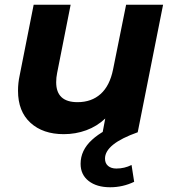

<svg xmlns="http://www.w3.org/2000/svg" viewBox="-20 -558 727 810"><path d="M668 -538 561 0H413L424 -58Q389 -25 344 -8.5Q299 8 249 8Q161 8 108.5 -40Q56 -88 56 -175Q56 -208 63 -240L122 -538H278L221 -250Q217 -231 217 -211Q217 -127 307 -127Q366 -127 404.5 -161.5Q443 -196 457 -265L512 -538ZM320 133Q320 76 368 32Q416 -12 504 -43L561 0Q423 49 423 111Q423 131 436 142Q449 153 471 153Q505 153 535 138L546 209Q498 232 445 232Q388 232 354 205.5Q320 179 320 133Z"/></svg>

Font: Idrija
Style: Bold Italic
Weight: 700
Italic angle: -11.3°
Designer: Julieta Ulanovsky
Foundry: Julieta Ulanovsky
Version: Version 7.200